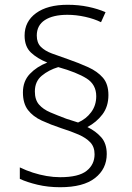

<svg xmlns="http://www.w3.org/2000/svg" viewBox="-20 -781 554 804"><path d="M76 -394Q76 -441 105 -471.5Q134 -502 178 -519Q136 -536 109.5 -561Q83 -586 83 -632Q83 -691 131 -726Q179 -761 263 -761Q309 -761 349.5 -752.5Q390 -744 422 -730L403 -688Q375 -702 337 -710.5Q299 -719 262 -719Q202 -719 168 -697Q134 -675 134 -632Q134 -602 151 -585Q168 -568 197.5 -557Q227 -546 265 -533Q311 -517 349.5 -499.5Q388 -482 411 -455.5Q434 -429 434 -383Q434 -335 409 -302Q384 -269 346 -249Q381 -232 404 -206Q427 -180 427 -136Q427 -74 378 -35.5Q329 3 232 3Q181 3 137 -7.5Q93 -18 63 -32V-80Q90 -67 118 -58Q146 -49 175 -44Q204 -39 232 -39Q309 -39 342.5 -65.5Q376 -92 376 -135Q376 -166 358 -185Q340 -204 309 -217.5Q278 -231 237 -244Q192 -259 155 -276Q118 -293 97 -320.5Q76 -348 76 -394ZM126 -398Q126 -363 143.5 -343Q161 -323 190.5 -310.5Q220 -298 257 -284L307 -268Q341 -283 362 -311.5Q383 -340 383 -378Q383 -427 342.5 -452.5Q302 -478 224 -500Q184 -488 155 -464Q126 -440 126 -398Z"/></svg>

Font: Noto Sans Hebrew Thin Light
Style: Regular
Weight: 300
Version: Version 3.001